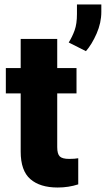

<svg xmlns="http://www.w3.org/2000/svg" viewBox="-20 -835 477 865"><path d="M324.7 -528.3V-414.1H237.8V-172.4Q237.8 -141.1 249.5 -130.1Q261.2 -119.1 291.5 -119.1Q305.7 -119.1 314.9 -119.9Q324.2 -120.6 332.5 -122.1V-4.4Q289.1 9.8 239.7 9.8Q160.2 9.8 116.7 -28.1Q73.2 -65.9 73.2 -151.9V-414.1H6.3V-528.3H73.2V-659.7H237.8V-528.3ZM436.5 -814.9V-781.2Q436.5 -732.4 415.3 -683.8Q394 -635.3 367.2 -604.5L289.6 -643.6Q305.7 -669.4 316.2 -698.5Q326.7 -727.5 326.7 -772V-814.9Z"/></svg>

Font: Vazirmatn RD UI FD Black
Style: Regular
Weight: 900
Designer: Saber Rastikerdar
Foundry: Saber Rastikerdar
Version: Version 33.003